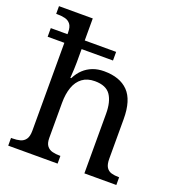

<svg xmlns="http://www.w3.org/2000/svg" viewBox="-136 -871 908 983"><g transform="rotate(20 317.5 -380.0)"><path d="M18 0V-42H26Q49 -42 67.5 -47Q86 -52 97 -67.5Q108 -83 108 -114V-593H17V-640H108V-650Q108 -680 96.5 -694.5Q85 -709 66.5 -713.5Q48 -718 26 -718H18V-760H202V-640H373V-593H202V-520Q202 -502 201 -482.5Q200 -463 199 -449Q198 -435 198 -435H203Q218 -465 239.5 -485Q261 -505 288.5 -515.5Q316 -526 350 -526Q436 -526 481.5 -479.5Q527 -433 527 -330V-114Q527 -83 537 -67.5Q547 -52 564.5 -47Q582 -42 604 -42H607V0H433V-325Q433 -390 408.5 -426Q384 -462 323 -462Q282 -462 255 -442Q228 -422 215 -385.5Q202 -349 202 -300V-109Q202 -80 213.5 -65.5Q225 -51 243.5 -46.5Q262 -42 284 -42H287V0Z"/></g></svg>

Font: Noto Serif Hebrew
Style: Regular
Weight: 400
Designer: Monotype Design Team
Foundry: Monotype Imaging Inc.
Version: Version 2.003